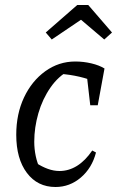

<svg xmlns="http://www.w3.org/2000/svg" viewBox="-20 -739 468 768"><path d="M202 9Q130 9 87.5 -47.5Q45 -104 45 -200Q45 -283 76 -349Q107 -415 161 -454Q215 -493 281 -493Q314 -493 345.5 -485.5Q377 -478 398 -465L371 -408Q302 -438 217 -444L257 -457Q214 -435 182 -389Q150 -343 133.5 -286Q117 -229 117 -172Q117 -143 123 -114.5Q129 -86 141 -62L125 -87Q148 -72 171.5 -63.5Q195 -55 218 -55Q255 -55 288 -75.5Q321 -96 349 -137L364 -129Q348 -67 303.5 -29Q259 9 202 9ZM341 -318 324 -466 398 -465 371 -318ZM333 -719 428 -609 397 -581 304 -660 187 -581 163 -609 289 -719Z"/></svg>

Font: Piazzolla 24pt
Style: Italic
Weight: 400
Italic angle: -11.3°
Designer: Juan Pablo del Peral
Foundry: Huerta Tipografica
Version: Version 2.005